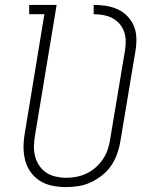

<svg xmlns="http://www.w3.org/2000/svg" viewBox="-20 -755 640 783"><path d="M249 8Q221 8 193.5 2.5Q166 -3 143.5 -17Q121 -31 105.5 -52.5Q90 -74 83 -100Q76 -126 76 -154.5Q76 -183 81 -211L161 -697H99V-735H211L123 -204Q119 -182 118.5 -160Q118 -138 123 -118Q128 -98 139.5 -80.5Q151 -63 168 -51.5Q185 -40 206.5 -35Q228 -30 249 -30Q271 -30 292 -34Q313 -38 333 -47.5Q353 -57 370 -72Q387 -87 399.5 -105.5Q412 -124 419 -144.5Q426 -165 429 -186L490 -551Q493 -571 492.5 -590.5Q492 -610 485.5 -627.5Q479 -645 466.5 -659Q454 -673 437.5 -681.5Q421 -690 401.5 -693.5Q382 -697 362 -697V-735Q388 -735 413 -731Q438 -727 460 -717Q482 -707 499 -689.5Q516 -672 525.5 -650Q535 -628 536 -602Q537 -576 533 -551L471 -179Q467 -154 458 -128.5Q449 -103 434 -80.5Q419 -58 397 -40.5Q375 -23 350.5 -11.5Q326 0 300 4Q274 8 249 8Z"/></svg>

Font: Iosevka Slab XLtEx
Style: Italic
Weight: 200
Width: 7
Italic angle: -9°
Monospace: yes
Designer: Belleve Invis
Foundry: Belleve Invis
Version: Version 11.1.0; ttfautohint (v1.8.3)